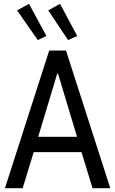

<svg xmlns="http://www.w3.org/2000/svg" viewBox="-20 -984 602 1004"><path d="M5.9 0 237.3 -719.7H325.2L556.6 0H463.9L406.2 -188.5H156.2L98.6 0ZM279.3 -599.6 179.7 -268.6H382.8L283.2 -599.6ZM177.7 -774.4 69.3 -929.7 131.8 -963.9 222.7 -795.9ZM335.9 -774.4 232.4 -929.7 293.9 -963.9 383.8 -795.9Z"/></svg>

Font: Reddit Mono
Style: Regular
Weight: 400
Monospace: yes
Designer: Stephen Hutchings
Foundry: Reddit
Version: Version 1.014; ttfautohint (v1.8.4.7-5d5b)